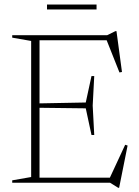

<svg xmlns="http://www.w3.org/2000/svg" viewBox="-20 -830 630 872"><path d="M35.5 0V-11L121.5 -26V-644L35.5 -659V-670H466.5L504 -688.5H509L534 -503L522.5 -501L464.5 -647H159.5V-360.5L369.5 -364.5L395.5 -484.5H408L401 -350.5L408 -217H395.5L369.5 -338L159.5 -340.5V-23H479L548.5 -172.5L559.5 -169L521 23H517L480 0ZM193.5 -787V-809.5H418.5V-787Z"/></svg>

Font: Newsreader Text ExtraLight
Style: Regular
Weight: 275
Designer: Hugues Gentile
Foundry: Production Type
Version: Version 1.001